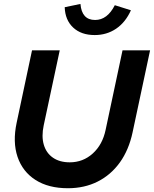

<svg xmlns="http://www.w3.org/2000/svg" viewBox="-20 -959 792 988"><path d="M329.4 9.6Q229.6 9.6 162.9 -32.9Q96.3 -75.4 70.3 -151.8Q44.4 -228.2 65.8 -328L144.8 -700H287.4L204.9 -314Q192.8 -256.9 205.5 -214Q218.2 -171.1 252.7 -147.4Q287.2 -123.7 338.9 -123.7Q407.1 -123.7 457.4 -169.2Q507.7 -214.8 523.5 -290.9L610.5 -700H752.3L662.2 -277.8Q642.9 -187.3 596.8 -123.1Q550.6 -59 482.7 -24.7Q414.7 9.6 329.4 9.6ZM467.3 -778.6Q397.7 -778.6 356.4 -817.3Q315.1 -856 313 -921.9L394 -938.7Q397.2 -897.9 416.1 -877Q435 -856.2 469.3 -856.2Q532.3 -856.2 570.8 -932.2L653.7 -906.1Q625.9 -844.1 577.5 -811.3Q529.2 -778.6 467.3 -778.6Z"/></svg>

Font: Red Hat Display VF
Style: Italic
Weight: 300
Italic angle: -12°
Designer: Pentagram, MCKL
Foundry: Pentagram, MCKL
Version: Version 1.023